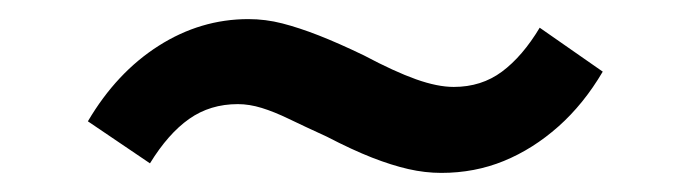

<svg xmlns="http://www.w3.org/2000/svg" viewBox="-20 -386 711 201"><path d="M442 -205Q425 -205 407.5 -209Q390 -213 369.5 -221Q349 -229 322 -243Q298 -254 282.5 -261.5Q267 -269 254 -273Q241 -277 229 -277Q200 -277 178 -261.5Q156 -246 137 -215L72 -259Q102 -310 146 -338Q190 -366 240 -366Q258 -366 275.5 -361.5Q293 -357 313.5 -349Q334 -341 361 -328Q393 -311 415.5 -303Q438 -295 455 -295Q484 -295 505.5 -311Q527 -327 545 -357L611 -311Q591 -277 564.5 -253.5Q538 -230 507.5 -217.5Q477 -205 442 -205Z"/></svg>

Font: Nunito Sans 7pt SemiExpanded
Style: Bold Italic
Weight: 700
Width: 6
Italic angle: -9°
Designer: Vernon Adams
Foundry: Vernon Adams
Version: Version 3.101;gftools[0.9.27]